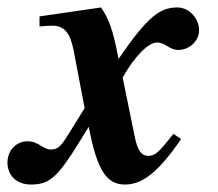

<svg xmlns="http://www.w3.org/2000/svg" viewBox="-65 -482 585 515"><path d="M41 -438V-411C60 -413 67 -413 76 -413C108 -413 124 -393 133 -344L162 -192L118 -121C97 -87 89 -81 71 -81C50 -81 39 -103 9 -103C-22 -103 -45 -78 -45 -46C-45 -11 -20 13 18 13C68 13 90 -7 149 -103L173 -142C195 -27 220 13 270 13C318 13 360 -21 421 -109L400 -123C361 -73 351 -64 333 -64C314 -64 304 -78 296 -117L264 -274C296 -331 333 -368 356 -368C379 -368 389 -348 413 -348C443 -348 469 -372 469 -401C469 -433 442 -462 411 -462C364 -462 331 -438 253 -324C237 -409 225 -434 206 -462Z"/></svg>

Font: STIXGeneral
Style: Bold Italic
Weight: 700
Italic angle: -16.33°
Designer: MicroPress Inc., with final additions and corrections provided by Coen Hoffman, Elsevier (retired)
Version: Version 1.1.0